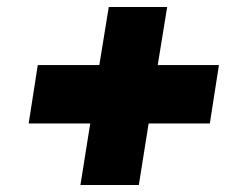

<svg xmlns="http://www.w3.org/2000/svg" viewBox="-20 -656 646 549"><path d="M62 -303H238L210 -127H377L405 -303H580L606 -470H431L458 -636H291L264 -470H88Z"/></svg>

Font: Rabbid Highway Sign IV
Style: BlkObl
Weight: 400
Foundry: Cannot Into Space Fonts
Version: Version 0.277